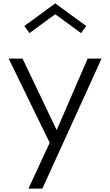

<svg xmlns="http://www.w3.org/2000/svg" viewBox="-20 -860 656 1140"><path d="M149 260H231.5L583 -512H500.5L316.5 -87.5L114 -512H31.5L275 -12.5ZM155 -663.5 308 -775.5 461 -663.5 492 -705.5 308 -840 124.5 -705.5Z"/></svg>

Font: Spartan
Style: Regular
Weight: 400
Designer: Matt Bailey, Mirko Velimirovic
Foundry: Matt Bailey
Version: Version 1.003; ttfautohint (v1.8.3)